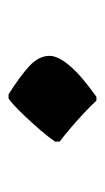

<svg xmlns="http://www.w3.org/2000/svg" viewBox="84 -524 250 459"><g transform="rotate(-90 209.5 -294.0)"><path d="M199 -189Q187 -202 170.5 -217.5Q154 -233 136 -248.5Q118 -264 101 -277V-288Q112 -304 128 -322.5Q144 -341 159.5 -357.5Q175 -374 187.5 -385.5Q200 -397 204 -399H214Q260 -370 283 -348Q306 -326 306 -301Q306 -281 282.5 -253Q259 -225 208 -189Z"/></g></svg>

Font: Noto Nastaliq Urdu Medium
Style: Regular
Weight: 500
Designer: Monotype Design Team (Patrick Giasson: type design, Kamal Mansour: OpenType code, Glenda Bellarosa). Updated by Simon Co
Foundry: Monotype Imaging Inc., Simon Cozens
Version: Version 3.007